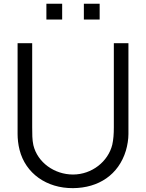

<svg xmlns="http://www.w3.org/2000/svg" viewBox="-20 -978 771 1014"><path d="M225 -958.3V-875H308.3V-958.3ZM422.9 -958.3V-875H506.3V-958.3ZM658.3 -750H581.2V-306.2C581.2 -270.8 579.2 -241.7 572.9 -213.5C551 -125 465.6 -56.3 365.6 -56.3C267.7 -56.3 178.1 -119.8 156.2 -211.5C150 -239.6 150 -271.9 150 -306.2V-750H72.9V-269.8C72.9 -245.8 76 -214.6 83.3 -186.5C114.6 -62.5 226 16.7 365.6 15.6C501 14.6 606.2 -55.2 644.8 -182.3C653.1 -210.4 658.3 -242.7 658.3 -269.8Z"/></svg>

Font: Manrope3
Style: Regular
Weight: 400
Width: 4
Designer: Mikhail Sharanda
Foundry: Mikhail Sharanda
Version: Version 3.000;PS 003.000;hotconv 1.0.88;makeotf.lib2.5.64775